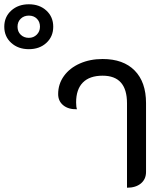

<svg xmlns="http://www.w3.org/2000/svg" viewBox="-242 -869 763 898"><path d="M-222 -744Q-222 -790 -189.5 -819.5Q-157 -849 -107 -849Q-57 -849 -25 -819.5Q7 -790 7 -744Q7 -698 -25 -668.5Q-57 -639 -107 -639Q-157 -639 -189.5 -668.5Q-222 -698 -222 -744ZM-55 -744Q-55 -767 -69.5 -781.5Q-84 -796 -107 -796Q-130 -796 -145 -781.5Q-160 -767 -160 -744Q-160 -721 -145 -706.5Q-130 -692 -107 -692Q-85 -692 -70 -707Q-55 -722 -55 -744ZM352 -386Q352 -515 238 -515Q177 -515 145.5 -483Q114 -451 114 -390Q114 -369 118 -358Q78 -357 54 -376.5Q30 -396 30 -429Q30 -476 57 -513.5Q84 -551 131.5 -572Q179 -593 238 -593Q335 -593 388 -539Q441 -485 441 -387V-65Q441 -31 417 -11Q393 9 352 9Z"/></svg>

Font: K2D
Style: Regular
Weight: 400
Version: Version 1.000; ttfautohint (v1.6)